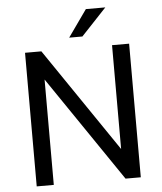

<svg xmlns="http://www.w3.org/2000/svg" viewBox="-61 -982 875 1035"><g transform="rotate(-5 377.0 -464.5)"><path d="M566.2 -723H658.6V0H576L187.8 -570.1V0H95.4V-723H183.8L566.2 -161.2ZM442.6 -929H547.8L411 -783.5H339.6Z"/></g></svg>

Font: Public Sans Thin
Style: Regular
Weight: 100
Designer: The Public Sans project authors (U.S. Web Design System). Libre Franklin designed by Pablo Impallari and Rodrigo Fuenzal
Version: Version 1.008